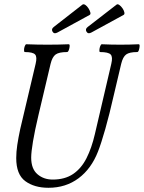

<svg xmlns="http://www.w3.org/2000/svg" viewBox="-20 -878 683 911"><path d="M210 13Q143 13 100 -18.5Q57 -50 57 -128Q57 -157 62 -190.5Q67 -224 76 -266L149 -575Q157 -608 146.5 -619.5Q136 -631 98 -631Q94 -631 94 -640.5Q94 -650 97.5 -659Q101 -668 105 -668Q131 -667 156 -666.5Q181 -666 206 -666Q231 -666 256 -666.5Q281 -667 306 -668Q311 -668 310.5 -659Q310 -650 306.5 -640.5Q303 -631 298 -631Q260 -631 244 -619.5Q228 -608 220 -575L163 -334Q145 -258 136.5 -207Q128 -156 128 -130Q128 -77 157.5 -51.5Q187 -26 230 -26Q288 -26 327 -52.5Q366 -79 390.5 -127.5Q415 -176 430 -241L508 -575Q516 -608 505 -619.5Q494 -631 455 -631Q451 -631 451.5 -640.5Q452 -650 455.5 -659Q459 -668 463 -668Q486 -667 507.5 -666.5Q529 -666 551 -666Q573 -666 594.5 -666.5Q616 -667 638 -668Q643 -668 642.5 -659Q642 -650 639 -640.5Q636 -631 631 -631Q594 -631 578.5 -619.5Q563 -608 555 -575L521 -431Q499 -334 479.5 -265.5Q460 -197 445 -159Q413 -77 352.5 -32Q292 13 210 13ZM414 -724Q398 -715 390.5 -727.5Q383 -740 396 -750L533 -856Q538 -860 546 -854.5Q554 -849 561 -839Q568 -829 570 -819.5Q572 -810 566 -807ZM253 -724Q237 -715 229.5 -727.5Q222 -740 235 -750L371 -856Q377 -860 385 -854.5Q393 -849 399.5 -839Q406 -829 408.5 -819.5Q411 -810 405 -807Z"/></svg>

Font: Junicode Two Beta Condensed
Style: Italic
Weight: 400
Width: 3
Italic angle: -9°
Version: Version 1.053; ttfautohint (v1.8.4)